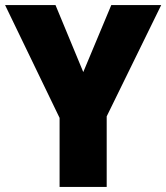

<svg xmlns="http://www.w3.org/2000/svg" viewBox="-20 -800 653 754"><path d="M307 -517 417 -780H613L399 -343V-66H214V-337L0 -780H198Z"/></svg>

Font: Noto Sans Malayalam UI SemiCondensed Black
Style: Regular
Weight: 900
Width: 4
Designer: Jelle Bosma - Monotype Design Team
Foundry: Monotype Imaging Inc.
Version: Version 2.104; ttfautohint (v1.8.4.7-5d5b)